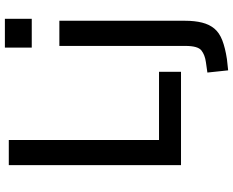

<svg xmlns="http://www.w3.org/2000/svg" viewBox="-104 -657 954 786"><g transform="rotate(-90 373.0 -264.0)"><path d="M90 0V-705H193V-90H472V0ZM571 -611V-721H689V-611ZM478 193 469 108 511 102Q541 98 559.5 83.5Q578 69 578 18V-498H681V17Q681 56 673.5 86Q666 116 649 136.5Q632 157 601 169Q570 181 524 188Z"/></g></svg>

Font: Nunito Sans 7pt Condensed SemiBold
Style: Regular
Weight: 600
Width: 3
Designer: Vernon Adams
Foundry: Vernon Adams
Version: Version 3.101;gftools[0.9.27]